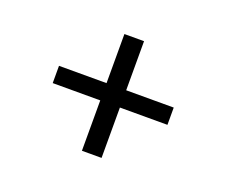

<svg xmlns="http://www.w3.org/2000/svg" viewBox="-87 -650 877 745"><g transform="rotate(20 351.5 -278.0)"><path d="M311 -36.6V-244.6H114.7V-315.9H311V-518.6H392.1V-315.9H588.4V-244.6H392.1V-36.6Z"/></g></svg>

Font: Gelasio
Style: Bold
Weight: 700
Designer: Eben Sorkin
Foundry: Eben Sorkin
Version: Version 1.008